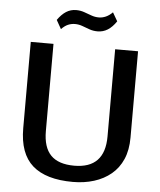

<svg xmlns="http://www.w3.org/2000/svg" viewBox="-60 -942 834 1002"><g transform="rotate(5 357.5 -441.0)"><path d="M359 9Q218 9 147.5 -53Q77 -115 77 -248V-700H196V-243Q196 -158 236 -117Q276 -76 359 -76Q519 -76 519 -243V-700H639V-248Q639 -182 618 -134Q597 -86 559 -54.5Q521 -23 470 -7Q419 9 359 9ZM202 -826Q223 -856 246.5 -871Q270 -886 299 -886Q321 -886 341 -879Q361 -872 380 -865Q399 -858 419 -858Q438 -858 456 -866Q474 -874 491 -891L517 -846Q496 -815 472 -800Q448 -785 419 -785Q396 -785 376.5 -792Q357 -799 338 -806Q319 -813 299 -813Q280 -813 262.5 -805.5Q245 -798 228 -780Z"/></g></svg>

Font: Pathway Extreme 72pt SemiBold
Style: Regular
Weight: 600
Designer: Eduardo Rodriguez Tunni
Foundry: Eduardo Rodriguez Tunni
Version: Version 1.001;gftools[0.9.26]